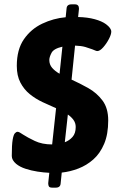

<svg xmlns="http://www.w3.org/2000/svg" viewBox="-20 -785 540 880"><path d="M219 75Q208 75 204.5 70Q201 65 201 55Q201 51 203 35Q205 19 206 7Q181 6 152 1.5Q123 -3 97 -11.5Q71 -20 54 -34Q34 -51 34 -70Q34 -121 38 -144.5Q42 -168 48.5 -174.5Q55 -181 60 -181Q65 -181 71 -177.5Q77 -174 86 -168Q106 -155 139.5 -139Q173 -123 219 -123L237 -289Q207 -302 175 -317Q143 -332 116.5 -353.5Q90 -375 73.5 -406.5Q57 -438 57 -483Q57 -558 89.5 -605Q122 -652 173.5 -676.5Q225 -701 281 -706L285 -745Q286 -765 307 -765H324Q342 -765 342 -745Q342 -743 340.5 -730Q339 -717 338 -707Q381 -706 414 -697Q447 -688 466 -674Q490 -656 490 -640Q490 -627 479 -606Q468 -585 453 -568Q438 -551 426 -551Q422 -551 416.5 -553.5Q411 -556 403 -559Q390 -564 371.5 -569.5Q353 -575 324 -576L308 -420Q346 -403 385 -381Q424 -359 450 -324Q476 -289 476 -233Q476 -170 457.5 -126Q439 -82 408 -54.5Q377 -27 339 -12.5Q301 2 263 6L258 55Q257 75 236 75ZM253 -447 266 -571Q226 -562 216 -542.5Q206 -523 206 -510Q206 -489 219 -474Q232 -459 253 -447ZM277 -133Q298 -141 312.5 -157.5Q327 -174 327 -203Q327 -221 317 -235Q307 -249 291 -260Z"/></svg>

Font: Asap
Style: Bold Italic
Weight: 700
Italic angle: -6°
Designer: Pablo Cosgaya
Foundry: Omnibus-Type
Version: Version 3.001; ttfautohint (v1.8.3)